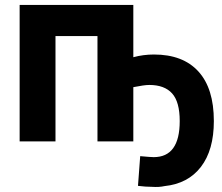

<svg xmlns="http://www.w3.org/2000/svg" viewBox="-20 -559 905 782"><path d="M523 -204V17H377V-412H206V17H60V-539H523V-326Q564 -337 607 -337Q725 -337 788 -268Q851 -199 851 -66Q851 52 798.5 120.5Q746 189 650 199Q627 204 600 202Q574 202 542 198L551 77Q595 81 606 81Q712 81 712 -66Q712 -144 681 -178.5Q650 -213 588 -213Q568 -213 523 -204Z"/></svg>

Font: Repo
Style: Bold
Weight: 700
Designer: Stefan Peev
Foundry: Context Ltd
Version: Version 001.000